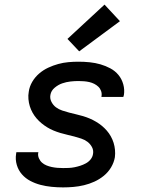

<svg xmlns="http://www.w3.org/2000/svg" viewBox="-20 -806 640 834"><path d="M254 8Q229 8 204 5.5Q179 3 156 -3Q133 -9 112 -20Q91 -31 75.5 -48.5Q60 -66 53 -89.5Q46 -113 50 -138Q50 -139 50.5 -141Q51 -143 51 -145H147Q147 -144 146.5 -143.5Q146 -143 146 -142Q144 -130 149 -118.5Q154 -107 162.5 -99.5Q171 -92 182 -87.5Q193 -83 205 -80.5Q217 -78 229 -77Q241 -76 254 -76Q266 -76 278.5 -76.5Q291 -77 303.5 -79.5Q316 -82 328.5 -86Q341 -90 353 -96.5Q365 -103 373.5 -113.5Q382 -124 384 -137Q387 -153 379.5 -167Q372 -181 360 -190Q348 -199 333 -204Q318 -209 303 -213Q288 -217 272.5 -220.5Q257 -224 242 -228.5Q227 -233 212.5 -239Q198 -245 185 -253Q172 -261 160.5 -270.5Q149 -280 139 -291.5Q129 -303 121.5 -316.5Q114 -330 109.5 -344.5Q105 -359 103.5 -375.5Q102 -392 105 -408Q108 -430 120 -450.5Q132 -471 150 -486.5Q168 -502 189.5 -512Q211 -522 233 -528Q255 -534 277 -536Q299 -538 321 -538Q346 -538 370 -535.5Q394 -533 416.5 -526.5Q439 -520 459.5 -509Q480 -498 494.5 -480.5Q509 -463 515.5 -439.5Q522 -416 518 -392Q517 -391 516.5 -389Q516 -387 516 -385H420Q421 -386 421 -386.5Q421 -387 421 -388Q423 -400 419 -411Q415 -422 407 -429.5Q399 -437 389 -442Q379 -447 368 -449.5Q357 -452 345 -453Q333 -454 321 -454Q304 -454 286 -452Q268 -450 250.5 -444Q233 -438 217.5 -425Q202 -412 199 -394Q196 -378 203.5 -363.5Q211 -349 223 -340Q235 -331 250 -326Q265 -321 280 -317Q295 -313 310.5 -309.5Q326 -306 341 -301.5Q356 -297 370 -291Q384 -285 397.5 -277Q411 -269 422.5 -259.5Q434 -250 444 -238.5Q454 -227 461.5 -213.5Q469 -200 473.5 -185.5Q478 -171 479.5 -155Q481 -139 479 -123Q475 -100 462.5 -79Q450 -58 431 -42.5Q412 -27 390 -17Q368 -7 345 -1.5Q322 4 299 6Q276 8 254 8ZM324 -583 273 -637 434 -786 501 -714Z"/></svg>

Font: Iosevka Curly Medium Extended
Style: Italic
Weight: 500
Width: 7
Italic angle: -9°
Monospace: yes
Designer: Belleve Invis
Foundry: Belleve Invis
Version: Version 11.1.0; ttfautohint (v1.8.3)